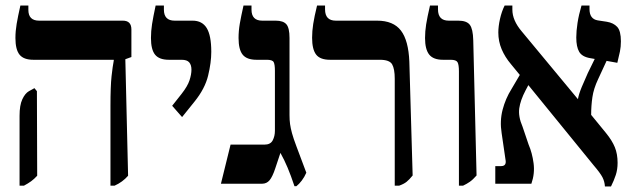

<svg xmlns="http://www.w3.org/2000/svg" viewBox="-20 -667 2293 697"><path d="M381 7V-282Q381 -354 385 -390.5Q389 -427 393 -447V-450H101Q66 -450 51 -468.5Q36 -487 36 -529Q36 -554 40.5 -580.5Q45 -607 54 -647H83V-631Q83 -592 122 -592H426Q457 -592 457 -560V-460L435 -452L445 -29Q425 -6 396 7ZM51 7V-247Q51 -285 61 -306.5Q71 -328 85 -336L105 -347L114 -336L115 -29Q104 -17 93 -9Q82 -1 67 7Z M641 -242 605 -283 639 -326Q661 -354 668 -375.5Q675 -397 675 -414Q675 -431 667 -440.5Q659 -450 639 -450H593Q558 -450 543 -468.5Q528 -487 528 -529Q528 -554 532 -579.5Q536 -605 545 -647H575V-632Q575 -592 614 -592H679Q714 -592 730.5 -565Q747 -538 747 -479Q747 -440 735.5 -392.5Q724 -345 686 -298Z M1049 9Q1036 -30 1024 -58.5Q1012 -87 998 -112L979 -55Q969 -25 958.5 -12.5Q948 0 931 0H782L817 -142H940Q962 -142 970 -157.5Q978 -173 978 -192V-410Q978 -433 973.5 -441.5Q969 -450 949 -450H911Q876 -450 861 -468.5Q846 -487 846 -529Q846 -555 850.5 -581Q855 -607 864 -647H893V-632Q893 -592 932 -592H981Q1008 -592 1019.5 -579Q1031 -566 1031 -529V-249Q1031 -231 1033 -216.5Q1035 -202 1040 -183.5Q1045 -165 1056 -136L1092 -40Q1085 -24 1075.5 -11.5Q1066 1 1056 9Z M1413 7V-381Q1413 -417 1403.5 -433.5Q1394 -450 1359 -450H1178Q1142 -450 1127.5 -469Q1113 -488 1113 -530Q1113 -554 1117 -580Q1121 -606 1131 -647H1160V-633Q1160 -592 1199 -592H1349Q1408 -592 1435.5 -556Q1463 -520 1466 -443L1478 -30Q1466 -15 1456 -7Q1446 1 1429 7Z M1646 7V-408Q1646 -432 1641 -441Q1636 -450 1616 -450H1588Q1553 -450 1538 -469Q1523 -488 1523 -529Q1523 -553 1527 -578.5Q1531 -604 1541 -647H1570V-633Q1570 -592 1609 -592H1644Q1674 -592 1685.5 -577Q1697 -562 1698 -521L1710 -30Q1697 -15 1685.5 -7Q1674 1 1661 7Z M1778 0V-64H1799Q1820 -64 1815 -88L1801 -184Q1794 -228 1804.5 -268.5Q1815 -309 1837 -344L1867 -395L1835 -434Q1813 -460 1801 -488.5Q1789 -517 1789 -549Q1789 -571 1795 -598Q1801 -625 1812 -647H1840V-632Q1840 -593 1874 -553L2078 -307Q2081 -325 2092 -351.5Q2103 -378 2114 -402L2139 -453L2122 -456Q2093 -461 2082.5 -479Q2072 -497 2072 -531Q2072 -554 2076.5 -583.5Q2081 -613 2091 -647H2120V-634Q2120 -598 2150 -593L2183 -588Q2207 -584 2220.5 -569.5Q2234 -555 2234 -517Q2234 -497 2230.5 -480Q2227 -463 2221 -439L2182 -446L2151 -379Q2135 -345 2130.5 -314Q2126 -283 2126 -250L2180 -184Q2202 -157 2212 -132.5Q2222 -108 2222 -76Q2222 -52 2215.5 -32Q2209 -12 2198 10H2176Q2175 -8 2167 -23.5Q2159 -39 2135 -67L1898 -358L1888 -339Q1869 -303 1865 -273.5Q1861 -244 1877 -207L1899 -142Q1912 -112 1917 -74.5Q1922 -37 1909 0Z"/></svg>

Font: Noto Serif Hebrew Condensed
Style: Bold
Weight: 700
Width: 3
Designer: Monotype Design Team
Foundry: Monotype Imaging Inc.
Version: Version 2.004; ttfautohint (v1.8.4.7-5d5b)